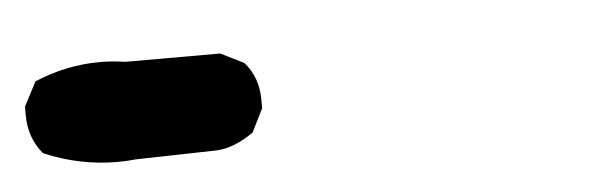

<svg xmlns="http://www.w3.org/2000/svg" viewBox="-75 32 600 193"><g transform="rotate(-5 225.0 128.0)"><path d="M150.4 79.1 173.8 90.8Q187.5 106.4 187.5 128.9Q187.5 131.8 187.5 137.7L175.8 161.1Q156.2 174.8 138.7 175.8L56.6 177.7Q46.9 178.7 38.1 178.7Q1 178.7 -34.2 164.1L-36.1 163.1Q-49.8 146.5 -49.8 124Q-49.8 120.1 -49.8 115.2L-37.1 90.8Q-4.9 77.1 29.3 77.1Q41 77.1 54.7 79.1Z"/></g></svg>

Font: JasonHandwriting2
Style: SemiBold
Weight: 600
Version: Version 1.04.7